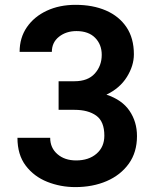

<svg xmlns="http://www.w3.org/2000/svg" viewBox="-20 -757 631 787"><path d="M220.2 -306.8V-424H285.5Q340.2 -424 368.6 -455.6Q397 -487.2 397 -532.3Q397 -574.6 369.9 -602.1Q342.7 -629.6 293.3 -629.6Q251.1 -629.6 221.8 -606.4Q192.5 -583.1 192.5 -544.4H60.4Q60.4 -602.3 90.2 -645.6Q120 -688.9 171.9 -713.1Q223.7 -737.2 289.8 -737.2Q360.4 -737.2 414.2 -714Q468 -690.7 498.4 -645.6Q528.8 -600.5 528.8 -534.4Q528.8 -487.6 500 -441.4Q471.2 -395.2 416.2 -369Q480.1 -348 510.8 -302.9Q541.5 -257.8 541.5 -199.2Q541.5 -132.8 508 -86.1Q474.4 -39.4 417.3 -14.7Q360.1 9.9 288.7 9.9Q228 9.9 173.7 -11.7Q119.3 -33.4 85.4 -78.1Q51.5 -122.9 51.5 -192.1H185.7Q185.7 -150.9 215.4 -125.2Q245 -99.4 291.9 -99.4Q343.8 -99.4 375.7 -127Q407.7 -154.5 407.7 -201Q407.7 -259.2 374.5 -283Q341.3 -306.8 285.5 -306.8Z"/></svg>

Font: Interface
Style: Bold
Weight: 700
Designer: Rasmus Andersson
Foundry: rsms
Version: Version 1.8